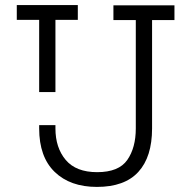

<svg xmlns="http://www.w3.org/2000/svg" viewBox="-20 -720 752 755"><path d="M134 -215V-228H198V-215Q198 -139 238.5 -91Q279 -43 362 -43Q447 -43 480.5 -91Q514 -139 514 -215V-641H426V-699H666V-641H578V-215Q578 -103 524 -44Q470 15 361 15Q256 15 195 -44Q134 -103 134 -215ZM134 -358V-642H46V-700H286V-642H198V-358Z"/></svg>

Font: Space 7353
Style: Regular
Weight: 400
Designer: Christine Claussen + Ruben Lyon  (Space 7353)
Version: Version 1.000;FEAKit 1.0